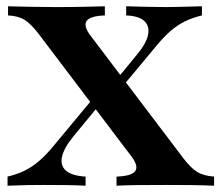

<svg xmlns="http://www.w3.org/2000/svg" viewBox="-20 -591 701 611"><path d="M350.8 0V-29Q399.2 -30.6 410.5 -46.8Q421.8 -62.9 396.8 -95.2L102.4 -483.9Q79 -514.5 58.9 -527.4Q38.7 -540.3 5.6 -541.9V-571Q40.3 -570.2 77.8 -569.4Q115.3 -568.5 156.5 -568.5Q206.5 -568.5 246.4 -569.4Q286.3 -570.2 313.7 -571V-541.9Q266.9 -540.3 255.6 -524.2Q244.4 -508.1 269.4 -475.8L563.7 -87.1Q587.1 -56.5 607.3 -44Q627.4 -31.5 661.3 -29V0Q626.6 -1.6 589.1 -2Q551.6 -2.4 509.7 -2.4Q458.9 -2.4 418.5 -2Q378.2 -1.6 350.8 0ZM4 0V-29Q34.7 -36.3 57.7 -47.6Q80.6 -58.9 102.4 -77Q124.2 -95.2 148.4 -124.2L279.8 -282.3L305.6 -268.5L214.5 -158.1Q183.9 -121 177.4 -92.7Q171 -64.5 189.9 -48Q208.9 -31.5 252.4 -29V0Q223.4 -1.6 189.1 -2Q154.8 -2.4 117.7 -2.4Q91.9 -2.4 67.3 -2Q42.7 -1.6 4 0ZM354.8 -297.6 328.2 -310.5 413.7 -414.5Q444.4 -450.8 450.8 -478.6Q457.3 -506.5 439.9 -523.4Q422.6 -540.3 381.5 -541.9V-571Q412.1 -570.2 444.4 -569.4Q476.6 -568.5 508.9 -568.5Q534.7 -568.5 559.3 -569.4Q583.9 -570.2 622.6 -571V-541.9Q592.7 -534.7 569.4 -523.4Q546 -512.1 524.6 -494Q503.2 -475.8 479 -446.8Z"/></svg>

Font: Playfair 5pt SemiExpanded Light ExtraBold
Style: Regular
Weight: 800
Version: Version 2.001;gftools[0.9.30]